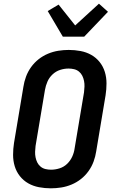

<svg xmlns="http://www.w3.org/2000/svg" viewBox="-20 -1014 640 1042"><path d="M256 8Q223 8 191.5 2Q160 -4 133.5 -19Q107 -34 88 -58Q69 -82 60 -111.5Q51 -141 51 -173.5Q51 -206 56 -238L107 -543Q111 -570 121 -597.5Q131 -625 148.5 -649.5Q166 -674 189.5 -692.5Q213 -711 240.5 -722.5Q268 -734 296.5 -738.5Q325 -743 353 -743Q386 -743 417.5 -737Q449 -731 475.5 -716Q502 -701 521 -677Q540 -653 549 -623.5Q558 -594 558 -561.5Q558 -529 553 -497L502 -192Q498 -165 488 -137.5Q478 -110 460.5 -85.5Q443 -61 419.5 -42.5Q396 -24 368.5 -12.5Q341 -1 312.5 3.5Q284 8 256 8ZM257 -93Q280 -93 303.5 -100.5Q327 -108 344.5 -125Q362 -142 372 -164Q382 -186 385 -209L436 -513Q438 -529 438.5 -544.5Q439 -560 436 -575Q433 -590 426.5 -603Q420 -616 408.5 -625.5Q397 -635 382 -638.5Q367 -642 352 -642Q329 -642 306 -634.5Q283 -627 265 -610Q247 -593 237.5 -571Q228 -549 224 -526L173 -222Q171 -206 170.5 -190.5Q170 -175 173 -160Q176 -145 182.5 -132Q189 -119 200.5 -109.5Q212 -100 227 -96.5Q242 -93 257 -93ZM321 -815 239 -954 298 -989 388 -876 517 -994 566 -950 437 -815Z"/></svg>

Font: Iosevka Aile
Style: Bold Italic
Weight: 700
Italic angle: -9°
Designer: Belleve Invis
Foundry: Belleve Invis
Version: Version 28.0.1; ttfautohint (v1.8.4)